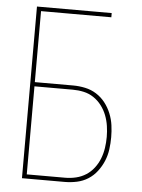

<svg xmlns="http://www.w3.org/2000/svg" viewBox="-53 -777 605 819"><g transform="rotate(5 250.0 -367.5)"><path d="M72 0V-735H392V-717H91V-413H255Q281 -413 307 -407.5Q333 -402 355 -388Q377 -374 393 -353.5Q409 -333 419 -308.5Q429 -284 432.5 -258.5Q436 -233 436 -207Q436 -181 432.5 -155Q429 -129 419 -105Q409 -81 393 -60Q377 -39 355 -25Q333 -11 307 -5.5Q281 0 255 0ZM91 -18H255Q279 -18 302 -23.5Q325 -29 344.5 -41.5Q364 -54 378.5 -73Q393 -92 401.5 -114Q410 -136 413.5 -159.5Q417 -183 417 -207Q417 -230 413.5 -253.5Q410 -277 401.5 -299Q393 -321 378.5 -340Q364 -359 344.5 -372Q325 -385 302 -390Q279 -395 255 -395H91Z"/></g></svg>

Font: Iosevka SS18 Thin
Style: Regular
Weight: 100
Monospace: yes
Designer: Belleve Invis
Foundry: Belleve Invis
Version: Version 25.1.1; ttfautohint (v1.8.4)